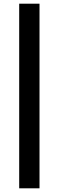

<svg xmlns="http://www.w3.org/2000/svg" viewBox="-20 -770 318 1040"><path d="M84 250V-750H194V250Z"/></svg>

Font: Assistant ExtraLight ExtraBold
Style: Regular
Weight: 800
Version: Version 3.000